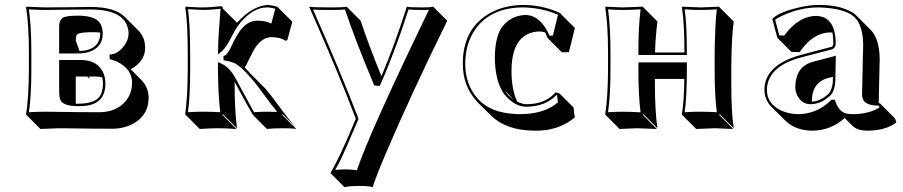

<svg xmlns="http://www.w3.org/2000/svg" viewBox="-20 -459 3631 772"><path d="M217.8 56.6Q217.8 56.6 142.6 59.6L85.9 2.9L85 0Q95.7 -70.3 96.2 -180.2V-249Q96.2 -356.4 85 -429.2L85.9 -432.1Q87.4 -432.1 161.1 -429.2Q202.6 -429.2 279.8 -430.2Q328.1 -431.2 344.2 -431.2Q441.4 -430.7 481 -391.6L537.6 -335Q563.5 -308.1 563.5 -266.6Q563.5 -218.3 516.6 -187Q510.3 -183.1 505.4 -180.7L548.3 -137.7Q577.1 -107.4 577.6 -68.4Q577.6 13.2 500.5 45.4Q469.2 58.1 436.5 58.6Q355.5 58.6 263.2 57.1Q229 56.6 217.8 56.6ZM382.8 -328.1Q370.6 -329.6 351.6 -329.6Q295.9 -329.6 288.6 -318.8Q284.7 -312 284.7 -295.4L299.8 -253.9Q367.7 -255.9 380.4 -304.2Q382.8 -313.5 382.8 -323.2Q382.8 -326.2 382.8 -328.1ZM337.4 -151.4 341.3 -141.1 330.6 -151.4H284.7V-42Q290 -42 294.9 -42Q369.6 -42 386.7 -81.5Q393.6 -99.1 394 -123Q394 -136.7 391.1 -147.9Q376.5 -151.4 360.4 -151.4ZM434.1 -228 431.2 -231V-229Q431.2 -229 434.1 -228ZM161.1 -9.8Q172.4 -9.8 207 -9.3Q299.3 -7.8 379.9 -7.8Q446.3 -7.8 484.4 -51.3Q510.3 -82 511.2 -125Q511.2 -182.6 449.7 -211.4Q439 -216.3 428.2 -219.2L420.9 -221.7V-239.7L429.7 -240.7Q456.1 -244.6 479.5 -275.4Q496.6 -298.8 497.1 -323.2Q494.6 -420.4 344.2 -420.9Q328.1 -420.9 280.3 -420.4Q202.1 -418.9 161.1 -418.9Q132.8 -418.9 96.2 -421.4Q106 -350.6 106 -249V-180.2Q106 -74.2 96.2 -7.8Q133.8 -9.8 161.1 -9.8ZM217.8 -217.8H304.2Q374 -217.8 396.5 -163.6Q403.8 -144.5 403.8 -123Q403.8 -43.9 325.7 -33.7Q311.5 -32.2 294.9 -32.2Q233.9 -32.2 222.7 -57.1Q218.3 -68.8 217.8 -86.9ZM217.8 -244.1V-352.1Q217.8 -383.8 240.7 -391.1Q257.3 -396 294.9 -396Q365.2 -396 384.3 -362.8Q393.1 -346.2 393.1 -323.2Q393.1 -269 338.4 -250.5Q318.4 -244.1 294.9 -244.1Z M734.9 -234.9Q734.9 -374 724.6 -428.2L727.5 -432.1Q734.4 -432.1 752 -430.7Q782.7 -428.7 798.8 -429.2Q824.7 -429.2 867.7 -434.1Q872.1 -433.6 874 -431.6Q876 -428.2 876.5 -423.8L933.1 -367.7Q993.2 -433.6 1053.7 -439Q1072.3 -438.5 1094.7 -432.1L1098.6 -428.2L1155.3 -371.6L1135.3 -297.4L1127 -295.4Q1107.9 -309.6 1069.3 -309.6Q1039.6 -308.6 1014.2 -278.3Q1001.5 -262.7 976.1 -209.5Q969.2 -195.3 963.9 -187.5Q966.8 -184.6 967.8 -184.1Q978 -173.8 991.7 -158.2L1048.3 -101.6Q1066.9 -80.1 1122.1 -4.9Q1147 28.8 1173.3 56.6L1116.7 0L1114.7 2.9L1171.4 59.6Q1155.8 56.6 1119.1 56.6Q1079.1 56.6 1053.2 59.6L996.6 2.9Q984.9 -16.6 932.6 -112.8Q931.6 -115.2 923.3 -130.4V-123.5Q923.3 -14.6 933.1 56.6L876.5 0L874.5 2.9L931.2 59.6Q885.3 56.6 857.4 56.6Q827.1 56.6 783.2 59.6L726.6 2.9L724.6 0Q734.4 -68.4 734.9 -180.2ZM891.1 -224.6 888.7 -227.1V-225.1Q890.1 -224.6 891.1 -224.6ZM744.6 -234.9V-180.2Q744.6 -72.3 735.8 -7.8Q770 -10.3 800.8 -9.8Q832 -9.8 865.7 -7.8Q856.9 -76.7 856.4 -180.2V-209.5L870.6 -203.1Q902.8 -188.5 928.2 -142.6Q930.7 -138.7 935.1 -130.1Q939.5 -121.6 941.4 -117.7Q995.1 -18.6 997.1 -15.6Q999.5 -11.2 1002 -7.8Q1030.3 -10.3 1062.5 -9.8Q1078.1 -9.8 1094.7 -8.8Q1079.6 -25.9 1026.4 -98.6Q1005.4 -127.4 983.9 -151.4Q945.3 -195.3 920.4 -206.1Q905.8 -211.9 887.2 -215.3L878.9 -216.3L878.4 -233.4L884.8 -236.3Q896 -241.2 914.1 -280.8Q932.6 -319.8 949.7 -341.3Q978.5 -375.5 1012.7 -376Q1051.8 -375.5 1070.8 -363.8L1086.9 -423.8Q1067.9 -429.2 1053.7 -429.2Q998.5 -429.2 946.8 -368.2Q938.5 -357.9 932.1 -348.6Q923.8 -335.9 910.6 -310.1Q889.6 -269 873.5 -254.4L856.4 -239.7L856.9 -261.7Q857.4 -309.6 866.7 -423.8Q824.7 -418.9 798.8 -418.9Q789.1 -418.9 735.8 -421.9Q744.6 -364.3 744.6 -234.9Z M1222.7 -432.1Q1237.3 -429.2 1311 -429.2Q1360.4 -429.2 1374 -432.1L1430.2 -375.5Q1461.9 -279.3 1513.7 -152.8Q1565.9 -275.4 1615.7 -432.1Q1626 -429.2 1678.7 -429.2Q1711.4 -429.2 1721.7 -432.1L1778.3 -375.5Q1633.3 -81.1 1529.8 161.6Q1490.7 253.4 1478.5 293.5Q1461.9 288.6 1429.2 288.6Q1383.3 288.6 1365.2 293.5L1308.6 236.8Q1343.3 178.7 1399.4 45.4Q1405.8 30.3 1410.6 19L1408.2 12.2Q1342.3 -162.6 1228.5 -419.4Q1225.1 -426.8 1222.7 -432.1ZM1238.8 -420.4Q1352.1 -163.1 1417.5 8.3L1421.4 19.5L1419.9 22.9Q1360.4 162.6 1350.6 181.6Q1339.4 204.1 1327.6 224.1Q1354.5 221.7 1373 222.2Q1393.1 222.2 1415 225.6Q1462.9 80.6 1698.7 -407.2Q1702.1 -414.1 1704.6 -419.4Q1694.3 -418.9 1678.7 -418.9Q1640.1 -418.9 1622.6 -420.9Q1566.9 -247.6 1509.8 -120.1L1506.8 -113.3L1484.9 -115.7L1482.4 -121.1Q1404.8 -306.6 1367.2 -420.9Q1349.1 -418.9 1311 -418.9Q1262.7 -418.9 1238.8 -420.4Z M2149.4 -332.5Q2090.8 -331.5 2061 -284.7Q2036.6 -244.6 2036.6 -171.4Q2037.1 -98.1 2059.6 -50.3Q2080.6 -40 2096.7 -40Q2168.9 -40 2209.5 -83Q2212.4 -85.9 2213.9 -87.9L2230 -83L2286.6 -26.4Q2286.6 -8.3 2291.5 12.7Q2234.4 61 2154.3 65.9Q2140.6 66.9 2126.5 66.4Q2015.6 64.9 1955.6 6.8L1898.9 -49.3Q1896 -52.2 1895 -54.2Q1841.3 -113.8 1840.8 -202.1Q1840.8 -341.8 1945.8 -403.8Q2005.4 -438.5 2084 -439Q2154.3 -439 2220.7 -411.6Q2227.5 -408.7 2232.9 -405.8L2234.9 -402.8L2291.5 -346.7L2267.6 -249.5L2239.3 -248.5L2182.6 -305.2Q2177.2 -318.4 2171.9 -328.6Q2160.6 -332.5 2149.4 -332.5ZM2044.9 -59.1 2009.8 -94.2Q2016.1 -84.5 2024.9 -75.2Q2034.7 -66.4 2044.9 -59.1ZM2092.8 -398.9Q2153.8 -397.5 2189.5 -315.4L2203.1 -315.9L2223.6 -399.4Q2170.9 -423.8 2099.1 -428.7Q2090.8 -429.2 2084 -429.2Q1956.5 -429.2 1893.6 -344.7Q1851.1 -286.6 1850.6 -202.1Q1851.1 -116.7 1902.3 -60.5Q1953.1 -4.9 2054.2 -0.5Q2062.5 0 2069.8 0Q2157.2 0 2210 -37.1Q2217.3 -42.5 2223.6 -47.9Q2220.7 -63.5 2220.2 -75.7L2217.3 -76.7Q2172.9 -30.8 2096.7 -29.8Q2054.2 -29.8 2016.6 -69.8Q2007.3 -79.6 2001.5 -88.9Q1970.2 -140.6 1969.7 -228Q1970.2 -304.7 1995.6 -346.2Q2031.2 -396.5 2092.8 -398.9Z M2920.4 -193.4V-122.6Q2920.4 -6.3 2930.2 56.6L2873.5 0L2871.6 2.9L2928.2 59.6Q2926.8 59.6 2854.5 56.6Q2854.5 56.6 2779.3 59.6L2722.7 2.9L2721.7 0Q2731 -55.7 2731.4 -141.6H2613.3V-123.5Q2613.3 -10.3 2623.5 56.6L2566.9 0L2564.9 2.9L2621.1 59.6Q2619.6 59.6 2540.5 56.6Q2540.5 56.6 2471.2 59.6L2414.6 2.9L2413.6 0Q2424.3 -70.3 2424.8 -180.2V-249Q2424.8 -356.4 2413.6 -429.2L2414.6 -432.1Q2416 -432.1 2483.9 -429.2Q2483.9 -429.2 2564.9 -432.1L2566.9 -429.2L2623.5 -372.6Q2615.7 -314.5 2613.8 -248H2731.9V-250Q2731.9 -369.1 2721.7 -429.2L2722.7 -432.1Q2724.1 -432.1 2797.9 -429.2Q2797.9 -429.2 2871.6 -432.1L2873.5 -429.2L2930.2 -372.6Q2921.9 -318.4 2920.4 -193.4ZM2557.6 -248 2556.6 -249V-248ZM2853.5 -250Q2855.5 -372.1 2862.3 -421.4Q2824.2 -418.9 2797.9 -418.9Q2769.5 -418.9 2732.9 -421.4Q2741.7 -362.3 2741.7 -250V-237.8H2546.9V-249Q2546.9 -354 2555.7 -421.4Q2511.2 -418.9 2483.9 -418.9Q2456.5 -418.9 2424.8 -421.4Q2434.6 -350.6 2434.6 -249V-180.2Q2434.6 -74.2 2424.8 -7.8Q2457.5 -9.8 2483.9 -9.8Q2512.7 -9.8 2555.7 -7.3Q2546.9 -72.3 2546.9 -180.2V-208H2741.7V-179.2Q2741.7 -65.4 2732.9 -7.8Q2770.5 -10.3 2797.9 -9.8Q2825.7 -9.8 2862.3 -7.8Q2853.5 -68.8 2853.5 -179.2Z M3244.1 -50.3Q3281.7 -52.7 3313.5 -84Q3325.7 -100.1 3328.6 -128.9L3329.1 -150.4L3307.1 -144.5Q3244.6 -127 3244.1 -50.3ZM3326.7 -328.1Q3321.8 -328.6 3317.9 -328.6Q3248.5 -327.6 3195.3 -249.5L3162.1 -250.5L3105.5 -307.1L3085.4 -381.8L3088.4 -386.2Q3118.7 -412.6 3197.3 -430.2Q3237.3 -439 3270.5 -439Q3353.5 -439.9 3405.3 -410.2Q3414.6 -404.8 3420.4 -398.9Q3422.9 -396.5 3424.8 -395L3481 -338.9Q3516.6 -301.8 3517.1 -220.2Q3517.1 -215.8 3515.6 -159.7Q3513.7 -72.8 3513.2 -43.9H3517.6L3519 -42.5L3575.7 14.2Q3582 21.5 3584 33.7Q3540.5 66.4 3465.3 66.4Q3427.7 65.9 3408.2 47.4L3376.5 15.6Q3319.8 65.9 3247.1 66.4Q3178.2 65.9 3138.2 26.4L3081.5 -29.8Q3053.7 -58.6 3053.7 -98.1Q3053.7 -180.2 3154.3 -222.7Q3179.2 -232.9 3207.5 -240.2L3324.7 -271Q3330.1 -274.4 3330.6 -283.2Q3330.6 -309.6 3326.7 -328.1ZM3330.6 -44.9Q3329.6 -47.4 3329.6 -47.9H3327.6ZM3446.3 -80.1Q3446.3 -98.1 3449.2 -217.8Q3450.7 -272.5 3450.7 -276.9Q3450.2 -358.4 3414.1 -391.6Q3379.4 -422.4 3293.5 -428.2Q3280.8 -429.2 3270.5 -429.2Q3194.3 -429.2 3119.6 -393.1Q3104.5 -385.7 3096.7 -379.9L3113.3 -316.9L3133.3 -315.9Q3189.9 -394 3261.7 -395Q3339.8 -393.1 3340.3 -283.2Q3339.4 -266.6 3327.6 -261.7V-261.2L3210 -230.5Q3088.9 -201.2 3067.4 -126Q3063.5 -111.8 3063.5 -98.1Q3063.5 -40.5 3124 -13.2Q3154.8 0 3190.4 0Q3265.6 -1 3320.3 -55.2L3323.2 -58.1H3336.9L3338.9 -51.3Q3353 -9.8 3383.3 -2.4Q3394 0 3408.7 0Q3475.1 -0.5 3516.6 -27.3Q3515.1 -31.2 3513.2 -34.2Q3458 -34.7 3448.7 -62.5Q3446.3 -70.8 3446.3 -80.1ZM3340.8 -234.9 3338.4 -128.9Q3336.4 -96.2 3320.8 -77.1Q3283.2 -40.5 3239.7 -40Q3202.6 -40 3184.6 -77.6Q3177.7 -92.8 3177.7 -106.9Q3177.7 -183.1 3235.8 -206.5Q3242.2 -209 3248 -210.4Z"/></svg>

Font: Linux Biolinum Shadow O
Style: Bold
Weight: 700
Designer: Philipp H. Poll
Foundry: Philipp H. Poll
Version: Version 0.9.2